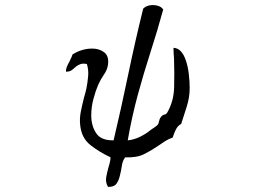

<svg xmlns="http://www.w3.org/2000/svg" viewBox="-20 -638 1040 747"><path d="M718 -296Q718 -258 706 -221.5Q694 -185 685 -156Q672 -149 664.5 -134.5Q657 -120 652 -103Q635 -97 621 -88Q607 -79 593 -69Q568 -52 540 -38Q512 -24 467 -26Q457 -13 454 7.5Q451 28 446 47Q442 65 432.5 77.5Q423 90 400 89Q390 71 393 53Q396 35 401 17Q404 6 407 -4.5Q410 -15 410 -26Q367 -46 332 -73.5Q297 -101 292 -151Q289 -177 294.5 -204Q300 -231 307 -259Q310 -268 312 -276.5Q314 -285 316 -293Q321 -318 323 -342.5Q325 -367 318 -389Q302 -392 293 -388.5Q284 -385 277 -380Q269 -373 260.5 -366Q252 -359 237 -359Q236 -368 240 -378Q244 -388 250 -398Q253 -405 256.5 -412Q260 -419 262 -426Q298 -449 339 -449Q367 -449 386 -434Q405 -419 400 -385Q397 -366 384.5 -348Q372 -330 362 -308Q352 -285 343.5 -253Q335 -221 335 -189Q335 -149 354 -120Q373 -91 422 -92Q452 -219 479 -349Q506 -479 537 -604Q546 -614 561.5 -617Q577 -620 592.5 -616Q608 -612 615 -601Q592 -517 565.5 -435Q539 -353 516 -268.5Q493 -184 477 -92Q500 -94 524 -105.5Q548 -117 567 -133Q574 -138 581 -142.5Q588 -147 592 -151Q597 -156 599 -166.5Q601 -177 607 -184Q613 -191 619.5 -192Q626 -193 630 -199Q656 -243 657.5 -298.5Q659 -354 657 -412Q656 -422 655.5 -432Q655 -442 655 -452Q672 -451 683.5 -438.5Q695 -426 702 -406Q711 -381 714.5 -350.5Q718 -320 718 -296Z"/></svg>

Font: Yuji Boku
Style: Regular
Weight: 400
Designer: Kataoka Yuji
Foundry: Kinuta Font Factory
Version: Version 3.002